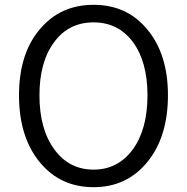

<svg xmlns="http://www.w3.org/2000/svg" viewBox="-20 -765 777 798"><path d="M146 -90Q59 -195 59 -369Q59 -542 146 -644Q231 -745 369 -745Q507 -745 591 -644Q678 -541 678 -369Q678 -195 591 -90Q506 13 369 13Q231 13 146 -90ZM532 -144Q593 -228 593 -369Q593 -508 532 -591Q471 -672 369 -672Q266 -672 206 -591Q144 -509 144 -369Q144 -228 206 -144Q267 -60 369 -60Q470 -60 532 -144Z"/></svg>

Font: Source Han Sans CN Normal
Style: Regular
Weight: 350
Designer: Ryoko NISHIZUKA 西塚涼子 (kana, bopomofo & ideographs); Paul D. Hunt (Latin, Greek & Cyrillic); Sandoll Communications 산돌커뮤니
Foundry: Adobe
Version: Version 2.004;hotconv 1.0.118;makeotfexe 2.5.65603